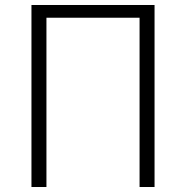

<svg xmlns="http://www.w3.org/2000/svg" viewBox="-20 -749 745 769"><path d="M106 0H166V-678H539V0H599V-729H106Z"/></svg>

Font: Noto Sans CJK Light
Style: Regular
Weight: 300
Designer: Ryoko NISHIZUKA (kana & ideographs); Paul D. Hunt (Latin, Greek & Cyrillic); Wenlong ZHANG (bopomofo); Sandoll Communica
Foundry: Adobe Systems Incorporated
Version: Version 1.000;PS 1;hotconv 1.0.78;makeotf.lib2.5.61930